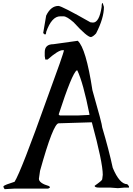

<svg xmlns="http://www.w3.org/2000/svg" viewBox="-20 -1279 913 1318"><path d="M346.7 -975.6Q287.1 -975.6 287.1 -920.9V-893.6L291 -870.1H306.6Q379.9 -934.6 410.2 -934.6H418.9Q418.9 -917 302.7 -601.6Q125 -102.5 80.1 -31.2Q13.7 -10.7 3.9 -1V5.9L11.7 19.5L80.1 15.6H310.5L323.2 8.8L318.4 -1Q247.1 -21.5 247.1 -51.8L254.9 -106.4Q345.7 -432.6 382.8 -432.6L610.4 -439.5Q685.5 -163.1 685.5 -79.1L681.6 -47.9Q681.6 -40 629.9 -3.9V-1Q632.8 8.8 662.1 8.8H737.3L789.1 12.7L833 8.8H865.2V-1L853.5 -14.6Q800.8 -14.6 753.9 -127Q727.5 -250 681.6 -404.3Q681.6 -425.8 614.3 -660.2Q570.3 -948.2 513.7 -999ZM382.8 -493.2Q474.6 -775.4 506.8 -795.9H510.7Q550.8 -711.9 593.8 -496.1V-490.2L513.7 -486.3H390.6ZM684.6 -1258.8Q677.7 -1258.8 677.7 -1231.4Q661.1 -1124 618.2 -1124L600.6 -1126Q403.3 -1238.3 380.9 -1238.3Q329.1 -1238.3 296.9 -1171.9L276.4 -1051.8L288.1 -1042Q296.9 -1042 296.9 -1059.6Q335 -1167 393.6 -1167H416Q438.5 -1167 485.4 -1126Q578.1 -1024.4 604.5 -1024.4Q620.1 -1028.3 639.6 -1049.8Q693.4 -1154.3 693.4 -1231.4Z"/></svg>

Font: Elementary Gothic 
Style: Regular
Weight: 400
Designer: Bill Roach / W.K. Roach
Version: Version 1.00 April 18, 2012, initial release